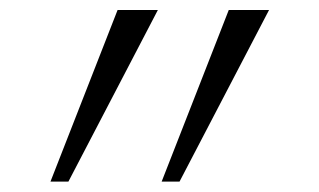

<svg xmlns="http://www.w3.org/2000/svg" viewBox="-20 -713 626 377"><path d="M297.4 -356.4 429.2 -693.4H508.3L332.5 -356.4ZM79.1 -356.4 210.9 -693.4H290L114.3 -356.4Z"/></svg>

Font: Cascadia Code NF ExtraLight
Style: Regular
Weight: 200
Monospace: yes
Designer: Aaron Bell
Foundry: Saja Typeworks
Version: Version 2404.023; ttfautohint (v1.8.4)